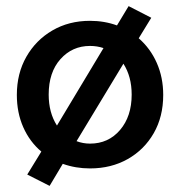

<svg xmlns="http://www.w3.org/2000/svg" viewBox="-20 -541 590 627"><path d="M142 66 69 29 115 -46Q77 -78 56 -125.5Q35 -173 35 -231Q35 -301 66 -355.5Q97 -410 151 -441.5Q205 -473 274 -473Q321 -473 362 -458L400 -521L474 -483L433 -416Q471 -383 492 -335.5Q513 -288 513 -231Q513 -160 482 -106Q451 -52 397 -21.5Q343 9 274 9Q227 9 185 -6ZM139 -232Q139 -173 166 -131L318 -384Q297 -391 274 -391Q216 -391 177.5 -348Q139 -305 139 -232ZM274 -72Q334 -72 372 -116.5Q410 -161 410 -232Q410 -291 383 -333L230 -80Q251 -72 274 -72Z"/></svg>

Font: Inconsolata SemiExpanded SemiBold
Style: Regular
Weight: 600
Width: 6
Monospace: yes
Designer: Raph Levien, Cyreal, Brenton Simpson
Foundry: Raph Levien, Cyreal, Google
Version: Version 3.001; ttfautohint (v1.8.2.53-6de2)